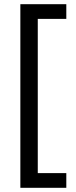

<svg xmlns="http://www.w3.org/2000/svg" viewBox="-20 -736 363 915"><path d="M296 159V89H160V-646H296V-716H77V159Z"/></svg>

Font: Noto Sans Khmer UI SemiCondensed
Style: Regular
Weight: 400
Width: 4
Designer: Danh Hong and the Monotype Design Team
Foundry: Monotype Imaging Inc.
Version: Version 2.002